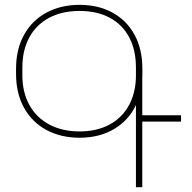

<svg xmlns="http://www.w3.org/2000/svg" viewBox="-20 -780 800 800"><path d="M734.4 -273.4H572.8V0H546.4V-342.3Q515.6 -277.3 454.3 -241.7Q393.1 -206.1 311.5 -206.1Q233.9 -206.1 173.8 -238.3Q113.8 -270.5 80.3 -330.6Q46.9 -390.6 46.9 -471.7V-494.1Q46.9 -574.7 80.3 -635Q113.8 -695.3 173.8 -727.5Q233.9 -759.8 311.5 -759.8Q389.2 -759.8 448.5 -727.5Q507.8 -695.3 540.5 -635.3Q573.2 -575.2 573.2 -494.1V-471.7Q573.2 -459 572.8 -452.6V-299.8H734.4ZM546.4 -465.8V-498.5Q546.4 -570.8 518.6 -624Q490.7 -677.2 437.7 -705.8Q384.8 -734.4 311.5 -734.4Q238.3 -734.4 184.6 -705.8Q130.9 -677.2 102.1 -624Q73.2 -570.8 73.2 -498.5V-465.8Q73.2 -396 102.1 -343.3Q130.9 -290.5 184.8 -261.5Q238.8 -232.4 311.5 -232.4Q384.3 -232.4 437.3 -261.5Q490.2 -290.5 518.3 -343.3Q546.4 -396 546.4 -465.8Z"/></svg>

Font: Mardoto Thin
Style: Regular
Weight: 250
Designer: Christian Robertson, Vahan Hovhannisyan
Foundry: Google
Version: Version 1.000